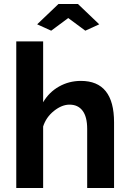

<svg xmlns="http://www.w3.org/2000/svg" viewBox="-20 -936 644 956"><path d="M165 -814.9 271 -916H368.2L474.1 -814.9L404.8 -783.2L319.8 -846.2L234.9 -783.2ZM547.9 0H414.1V-293.9Q414.1 -354.5 391.1 -384.8Q368.2 -415 326.2 -415Q288.1 -415 248.8 -383.8Q209.5 -352.5 194.8 -306.2V0H61V-730H194.8V-426.8Q224.1 -477.1 273.9 -505.1Q323.7 -533.2 382.8 -533.2Q547.9 -533.2 547.9 -327.1Z"/></svg>

Font: Rawline
Style: Bold
Weight: 700
Designer: Matt McInerney, Pablo Impallari, Rodrigo Fuenzalida
Foundry: Matt McInerney, Pablo Impallari, Rodrigo Fuenzalida
Version: Version 4.020;PS 004.020;hotconv 1.0.88;makeotf.lib2.5.64775